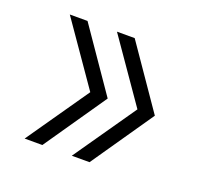

<svg xmlns="http://www.w3.org/2000/svg" viewBox="-79 -550 599 570"><g transform="rotate(20 220.0 -265.0)"><path d="M51 -69 187 -265 51 -461H107L242 -265L107 -69ZM200 -69 336 -265 200 -461H256L391 -265L256 -69Z"/></g></svg>

Font: Elaine Sans Light
Style: Regular
Weight: 300
Designer: Wei Huang
Foundry: Wei Huang
Version: Version 2.001;December 24, 2019;FontCreator 12.0.0.2547 64-b